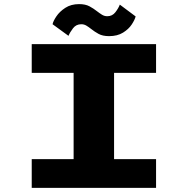

<svg xmlns="http://www.w3.org/2000/svg" viewBox="-20 -915 915 935"><path d="M134.5 0V-140H338.5V-560H134.5V-700H740V-560H535.5V-140H740V0ZM511 -739Q480 -739 460 -750Q440 -761 424.5 -773.5Q412.5 -783 401 -790Q389.5 -797 376 -797Q350.5 -797 335.5 -777.2Q320.5 -757.5 313.5 -740.5L236 -797Q239 -812 254.5 -835.2Q270 -858.5 298 -876.8Q326 -895 365.5 -895Q396 -895 416.2 -884Q436.5 -873 452 -860.5Q465 -850.5 476.8 -843.2Q488.5 -836 502.5 -836Q527 -836 542 -855.5Q557 -875 563.5 -892.5L640.5 -835Q636.5 -818.5 621.5 -795.8Q606.5 -773 579 -756Q551.5 -739 511 -739Z"/></svg>

Font: Trispace SemiExpanded ExtraBold
Style: Regular
Weight: 800
Width: 6
Designer: Tyler Finck
Foundry: Etcetera Type Company
Version: Version 1.210; ttfautohint (v1.8.3)